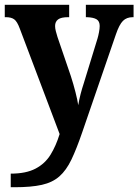

<svg xmlns="http://www.w3.org/2000/svg" viewBox="-20 -556 580 805"><path d="M25 172Q89 172 129 151Q169 130 192 92.5Q215 55 230 6L63 -436Q52 -466 39.5 -475Q27 -484 4 -484H0V-536H270V-484H266Q236 -484 223.5 -474.5Q211 -465 211 -447Q211 -437 214 -425.5Q217 -414 221 -401L277 -237Q288 -203 296.5 -169.5Q305 -136 308 -115Q312 -139 318 -162Q324 -185 331 -206L389 -395Q392 -405 395 -420.5Q398 -436 398 -447Q398 -467 385 -475Q372 -483 344 -484H340V-536H540V-484H537Q511 -484 495.5 -468.5Q480 -453 466 -412L325 -2Q301 68 279.5 113Q258 158 229 183.5Q200 209 155.5 219Q111 229 41 229H25Z"/></svg>

Font: Noto Serif Devanagari SemiCondensed
Style: Bold
Weight: 700
Width: 4
Designer: Universal Thirst, Indian Type Foundry and the Monotype Design Team
Foundry: Monotype Imaging Inc.
Version: Version 2.004; ttfautohint (v1.8.4.7-5d5b)